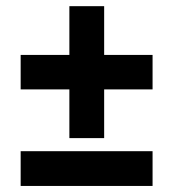

<svg xmlns="http://www.w3.org/2000/svg" viewBox="-20 -575 568 631"><path d="M208 -281.2H47.9V-394.5H208V-554.7H322.3V-394.5H481.4V-281.2H322.3V-121.1H208ZM47.9 -78.1H481.4V36.1H47.9Z"/></svg>

Font: DINish
Style: Bold
Weight: 700
Designer: Bert Driehuis
Foundry: Playbeing
Version: Version 3.008; git-95204e4c-release